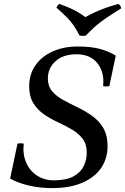

<svg xmlns="http://www.w3.org/2000/svg" viewBox="-20 -953 643 987"><path d="M247 14Q186 14 129.5 1Q73 -12 32 -35L70 -215Q86 -218 102 -215Q96 -161 114 -118.5Q132 -76 169.5 -51Q207 -26 256 -26Q321 -26 358 -46.5Q395 -67 410.5 -99.5Q426 -132 426 -168Q426 -212 404.5 -240Q383 -268 349.5 -287.5Q316 -307 278 -324.5Q240 -342 206.5 -365Q173 -388 151.5 -422.5Q130 -457 130 -510Q130 -571 162 -617Q194 -663 250.5 -688.5Q307 -714 380 -714Q449 -714 495.5 -701Q542 -688 575 -667L542 -510Q526 -507 510 -510Q518 -581 481 -627.5Q444 -674 374 -674Q304 -674 265 -638Q226 -602 226 -550Q226 -510 248 -484Q270 -458 305 -439Q340 -420 379.5 -401Q419 -382 454 -357Q489 -332 511 -295Q533 -258 533 -201Q533 -139 500.5 -90.5Q468 -42 404 -14Q340 14 247 14ZM589 -933Q594 -929 598 -923.5Q602 -918 603 -910Q566 -887 541 -870.5Q516 -854 497.5 -840Q479 -826 461 -809.5Q443 -793 421 -770Q405 -767 389 -770Q373 -801 359 -821.5Q345 -842 325 -862.5Q305 -883 270 -914Q276 -927 285 -933Q318 -921 340.5 -911Q363 -901 381.5 -890Q400 -879 419 -865Q446 -880 470 -891Q494 -902 522 -912Q550 -922 589 -933Z"/></svg>

Font: Poltawski Nowy
Style: Italic
Weight: 400
Italic angle: -12°
Designer: Adam Pótawski, Mateusz Machalski, Borys Kosmynka, Ania Wieluska
Foundry: Capitalics.wtf
Version: Version 1.001;gftools[0.9.25]